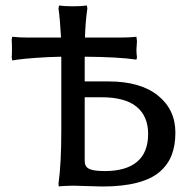

<svg xmlns="http://www.w3.org/2000/svg" viewBox="-20 -675 704 705"><path d="M205.1 -200.2V-466.8Q154.3 -465.8 109.4 -462.4Q64.5 -459 44.9 -456.1L24.9 -453.1L22.9 -464.8Q23.9 -471.7 23.9 -492.2Q23.9 -515.6 22.9 -529.8L24.9 -540Q49.3 -537.1 85 -537.1H204.1Q200.7 -601.6 194.8 -644L196.8 -654.8Q215.3 -651.9 248 -651.9Q280.3 -651.9 298.8 -654.8L300.8 -644Q293.5 -593.8 292 -537.1H420.9Q457 -537.1 481 -540L482.9 -522.9Q481 -498.5 481 -493.2Q481 -478.5 482.9 -464.8L481 -456.1Q415.5 -465.8 291 -466.8V-376H378.9Q495.1 -376 559.6 -324.5Q624 -272.9 624 -188Q624 -141.1 610.4 -105.7Q596.7 -70.3 566.2 -43.9Q535.6 -17.6 482.9 -3.9Q430.2 9.8 356 9.8Q336.9 9.8 300.5 8.3Q264.2 6.8 250 6.8Q234.9 6.8 221.2 7.6Q207.5 8.3 201.7 8.8L195.8 9.8L194.8 -1Q205.1 -72.3 205.1 -200.2ZM291 -317.9V-84Q291 -63 307.4 -54.9Q323.7 -46.9 365.2 -46.9Q442.9 -46.9 483.4 -81.1Q523.9 -115.2 523.9 -183.1Q523.9 -248.5 481.4 -283.2Q439 -317.9 352.1 -317.9Z"/></svg>

Font: Linear Smooth Low Contrast
Style: Regular
Weight: 500
Designer: Philipp H. Poll, Flanker
Foundry: Philipp H. Poll, reworked by Flanker
Version: Version 1.010 | FøM Fix